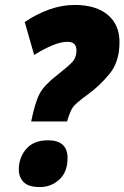

<svg xmlns="http://www.w3.org/2000/svg" viewBox="-20 -744 503 776"><path d="M251 -253Q263 -294 274.5 -310.5Q286 -327 336 -363Q384 -398 423.5 -446.5Q463 -495 463 -574Q463 -644 415.5 -684Q368 -724 282 -724Q230 -724 178.5 -705.5Q127 -687 80 -655L118 -522Q155 -545 190 -560Q225 -575 253 -575Q289 -575 289 -540Q289 -510 269.5 -490.5Q250 -471 209 -439Q159 -400 140.5 -366Q122 -332 106 -253ZM253 -105Q253 -177 174 -177Q116 -177 86 -142Q56 -107 56 -59Q56 -28 75.5 -8Q95 12 141 12Q187 12 220 -18.5Q253 -49 253 -105Z"/></svg>

Font: Noto Sans Display SemiCondensed Black
Style: Italic
Weight: 900
Width: 4
Designer: Monotype Design team
Foundry: Monotype Imaging Inc.
Version: 1.000